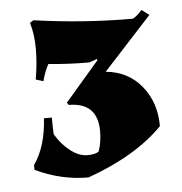

<svg xmlns="http://www.w3.org/2000/svg" viewBox="-39 -784 457 483"><g transform="rotate(-5 190.0 -543.0)"><path d="M87 -497Q87 -470 88 -455Q103 -429 125 -412Q147 -395 168 -395Q189 -395 197 -402Q205 -425 205 -452Q205 -525 132 -525L128 -531L214 -631L212 -634Q201 -629 193 -627Q140 -627 90 -632Q80 -614 74 -590L55 -596Q62 -636 62 -673Q62 -710 53 -739L62 -745Q187 -727 312 -727Q323 -733 335 -747L354 -733L232 -600Q288 -595 322 -553.5Q356 -512 356 -452Q289 -383 166 -339Q96 -339 32 -370V-382Q63 -426 67 -497Z"/></g></svg>

Font: Almendra SC
Style: Bold
Weight: 700
Designer: Ana Sanfelippo
Foundry: Ana Sanfelippo
Version: Version 1.003